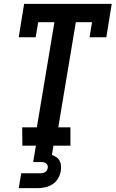

<svg xmlns="http://www.w3.org/2000/svg" viewBox="-20 -755 599 995"><path d="M96 0 95 -95H171L262 -640H178L165 -562H77L105 -735H559L531 -562H444L457 -640H373L282 -95H345V0ZM77 220 90 143H188Q194 143 200 142Q206 141 212 138Q218 135 222 129Q226 123 227 117Q229 110 227 104Q225 98 220.5 93.5Q216 89 210 87Q204 85 198 85H152L166 0H257L249 48Q261 52 272 59.5Q283 67 289 78.5Q295 90 296 103.5Q297 117 295 131Q292 151 281 169.5Q270 188 252.5 199.5Q235 211 214.5 215.5Q194 220 175 220Z"/></svg>

Font: Iosevka QP
Style: Bold Italic
Weight: 700
Italic angle: -9°
Designer: Belleve Invis
Foundry: Belleve Invis
Version: Version 20.0.0; ttfautohint (v1.8.4)